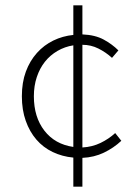

<svg xmlns="http://www.w3.org/2000/svg" viewBox="-20 -672 519 720"><path d="M107 -311Q107 -233 146.5 -182Q186 -131 255 -121V-502Q223 -497 195.5 -481Q168 -465 148.5 -440.5Q129 -416 118 -383Q107 -350 107 -311ZM255 28V-81Q213 -85 177.5 -102Q142 -119 116.5 -148.5Q91 -178 76.5 -219Q62 -260 62 -311Q62 -363 77 -403.5Q92 -444 118.5 -473.5Q145 -503 180 -520Q215 -537 255 -541V-652H289V-543Q337 -541 369 -523.5Q401 -506 424 -483L400 -455Q377 -476 349 -490Q321 -504 289 -504V-119Q326 -121 357 -136Q388 -151 412 -173L435 -144Q406 -117 369.5 -99.5Q333 -82 289 -80V28Z"/></svg>

Font: TypoPRO Source Sans Pro
Style: Regular
Weight: 300
Designer: Paul D. Hunt
Foundry: Adobe Systems Incorporated
Version: Version 2.020;PS 2.000;hotconv 1.0.86;makeotf.lib2.5.63406